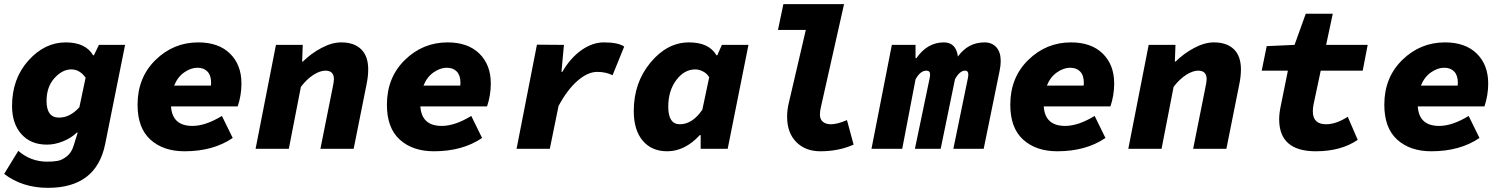

<svg xmlns="http://www.w3.org/2000/svg" viewBox="-22 -716 7242 924"><path d="M209 188Q86 188 -2 121L66 10Q126 62 205 62Q236 62 256.5 58Q277 54 299.5 36.5Q322 19 332 -14L352 -78H348Q321 -52 281.5 -36Q242 -20 204 -20Q126 -20 81 -70.5Q36 -121 36 -206Q36 -337 114.5 -424.5Q193 -512 294 -512Q390 -512 426 -450H430L454 -500H580L484 -22Q441 188 209 188ZM262 -150Q315 -150 360 -200L390 -342Q362 -382 321 -382Q278 -382 240 -340Q202 -298 202 -230Q202 -150 262 -150Z M866 12Q764 12 702 -44Q640 -100 640 -212Q640 -343 726.5 -427.5Q813 -512 932 -512Q1030 -512 1085 -458Q1140 -404 1140 -314Q1140 -258 1122 -204H801Q807 -110 904 -110Q967 -110 1046 -158L1098 -52Q1004 12 866 12ZM816 -304H993Q994 -308 994 -317Q994 -353 976.5 -371.5Q959 -390 928 -390Q897 -390 865 -368Q833 -346 816 -304Z M1208 0 1306 -500H1435L1432 -420H1436Q1474 -458 1524.5 -485Q1575 -512 1620 -512Q1682 -512 1716 -479Q1750 -446 1750 -382Q1750 -348 1742 -310L1680 0H1520L1578 -290Q1585 -322 1585 -335Q1585 -376 1544 -376Q1518 -376 1486 -355.5Q1454 -335 1426 -298L1368 0Z M2066 12Q1964 12 1902 -44Q1840 -100 1840 -212Q1840 -343 1926.5 -427.5Q2013 -512 2132 -512Q2230 -512 2285 -458Q2340 -404 2340 -314Q2340 -258 2322 -204H2001Q2007 -110 2104 -110Q2167 -110 2246 -158L2298 -52Q2204 12 2066 12ZM2016 -304H2193Q2194 -308 2194 -317Q2194 -353 2176.5 -371.5Q2159 -390 2128 -390Q2097 -390 2065 -368Q2033 -346 2016 -304Z M2464 0 2562 -501 2692 -500 2680 -370H2684Q2723 -437 2776 -474.5Q2829 -512 2884 -512Q2952 -512 2982 -492L2926 -354Q2894 -370 2852 -370Q2806 -370 2756.5 -326.5Q2707 -283 2666 -206L2624 0Z M3189 12Q3114 12 3071 -39Q3028 -90 3028 -182Q3028 -318 3108.5 -415Q3189 -512 3294 -512Q3390 -512 3426 -450H3430L3452 -500H3580L3480 0H3350V-66H3346Q3274 12 3189 12ZM3250 -118Q3310 -118 3358 -188L3391 -344Q3381 -362 3361.5 -372Q3342 -382 3324 -382Q3271 -382 3232.5 -330.5Q3194 -279 3194 -202Q3194 -118 3250 -118Z M3926 12Q3854 12 3810 -32.5Q3766 -77 3766 -154Q3766 -188 3774 -220L3856 -572H3722L3748 -696H4040L3928 -198Q3924 -182 3924 -164Q3924 -141 3938.5 -129.5Q3953 -118 3976 -118Q4008 -118 4054 -138L4086 -20Q4014 12 3926 12Z M4172 0 4270 -500H4384V-436H4388Q4441 -512 4520 -512Q4579 -512 4588 -444Q4637 -512 4716 -512Q4752 -512 4773 -488.5Q4794 -465 4794 -422Q4794 -400 4788 -372L4712 0H4566L4636 -340Q4638 -350 4638 -358Q4638 -376 4622 -376Q4597 -376 4574 -335L4505 0H4381L4452 -340Q4454 -350 4454 -358Q4454 -376 4436 -376Q4407 -376 4384 -334L4320 0Z M5066 12Q4964 12 4902 -44Q4840 -100 4840 -212Q4840 -343 4926.5 -427.5Q5013 -512 5132 -512Q5230 -512 5285 -458Q5340 -404 5340 -314Q5340 -258 5322 -204H5001Q5007 -110 5104 -110Q5167 -110 5246 -158L5298 -52Q5204 12 5066 12ZM5016 -304H5193Q5194 -308 5194 -317Q5194 -353 5176.5 -371.5Q5159 -390 5128 -390Q5097 -390 5065 -368Q5033 -346 5016 -304Z M5408 0 5506 -500H5635L5632 -420H5636Q5674 -458 5724.5 -485Q5775 -512 5820 -512Q5882 -512 5916 -479Q5950 -446 5950 -382Q5950 -348 5942 -310L5880 0H5720L5778 -290Q5785 -322 5785 -335Q5785 -376 5744 -376Q5718 -376 5686 -355.5Q5654 -335 5626 -298L5568 0Z M6310 12Q6134 12 6134 -142Q6134 -171 6142 -208L6176 -376H6050L6074 -494L6208 -500L6262 -650H6392L6360 -500H6560L6536 -376H6334L6300 -216Q6296 -198 6296 -180Q6296 -118 6360 -118Q6408 -118 6464 -154L6512 -43Q6432 12 6310 12Z M6866 12Q6764 12 6702 -44Q6640 -100 6640 -212Q6640 -343 6726.5 -427.5Q6813 -512 6932 -512Q7030 -512 7085 -458Q7140 -404 7140 -314Q7140 -258 7122 -204H6801Q6807 -110 6904 -110Q6967 -110 7046 -158L7098 -52Q7004 12 6866 12ZM6816 -304H6993Q6994 -308 6994 -317Q6994 -353 6976.5 -371.5Q6959 -390 6928 -390Q6897 -390 6865 -368Q6833 -346 6816 -304Z"/></svg>

Font: TypoPRO Source Code Pro
Style: Italic
Weight: 900
Italic angle: -11°
Monospace: yes
Designer: Paul D. Hunt, Teo Tuominen
Foundry: Adobe Systems Incorporated
Version: Version 1.030;PS 1.0;hotconv 1.0.84;makeotf.lib2.5.63406